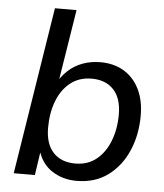

<svg xmlns="http://www.w3.org/2000/svg" viewBox="-52 -751 690 806"><g transform="rotate(5 293.5 -348.0)"><path d="M300 9Q242 9 197 -20Q152 -49 135 -107H140L124 0H35L147 -705H238L187 -386H176Q194 -420 220.5 -445Q247 -470 282 -483Q317 -496 358 -496Q414 -496 456 -471Q498 -446 521.5 -399Q545 -352 545 -287Q545 -206 516 -139Q487 -72 432.5 -31.5Q378 9 300 9ZM288 -63Q341 -63 377.5 -92.5Q414 -122 433.5 -172.5Q453 -223 453 -284Q453 -352 419.5 -388Q386 -424 327 -424Q274 -424 237 -394.5Q200 -365 181 -315Q162 -265 162 -203Q162 -135 195.5 -99Q229 -63 288 -63Z"/></g></svg>

Font: Nunito Sans 12pt ExtraLight 12pt Medium
Style: Italic
Weight: 500
Italic angle: -9°
Version: Version 3.101;gftools[0.9.27]